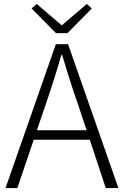

<svg xmlns="http://www.w3.org/2000/svg" viewBox="-20 -953 627 973"><path d="M322 -785H264L140 -910L166 -933L291 -826H295L420 -933L445 -910ZM167 -293H419L375 -425Q337 -532 295 -675H291Q260 -565 212 -425ZM516 0 435 -245H151L68 0H8L263 -729H325L580 0Z"/></svg>

Font: Noto Sans Korean Light
Style: Regular
Weight: 300
Designer: Ryoko NISHIZUKA  (kana & ideographs); Paul D. Hunt (Latin, Greek & Cyrillic); Wenlong ZHANG  (bopomofo); Sandoll Communi
Foundry: Adobe Systems Incorporated
Version: Version 1.000;PS 1;hotconv 1.0.78;makeotf.lib2.5.61930